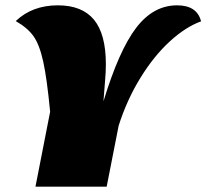

<svg xmlns="http://www.w3.org/2000/svg" viewBox="-20 -700 774 720"><path d="M644 -680Q719 -680 734 -620Q676 -599 616.5 -544.5Q557 -490 506.5 -408Q456 -326 425 -229L380 0H113L168 -281Q156 -406 142 -469.5Q128 -533 105.5 -564.5Q83 -596 39 -621Q101 -680 197 -680Q288 -680 332.5 -626Q377 -572 377 -459Q377 -430 374 -397L368 -320Q426 -511 490.5 -595.5Q555 -680 644 -680Z"/></svg>

Font: Sansita Black Italic
Style: Regular
Weight: 900
Italic angle: -11°
Designer: Pablo Cosgaya
Foundry: Omnibus-Type
Version: Version 1.006